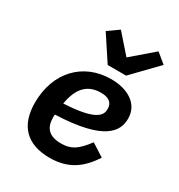

<svg xmlns="http://www.w3.org/2000/svg" viewBox="-187 -912 974 1047"><g transform="rotate(30 300.0 -388.0)"><path d="M418 -585 566 -738 505 -788 370 -672 268 -788 200 -740 302 -585ZM280 12C405 12 472 -48 527 -131L447 -182C393 -110 358 -87 295 -87C214 -87 187 -128 187 -189C187 -193 187 -199 188 -207C493 -218 545 -307 545 -387C545 -480 462 -528 359 -528C181 -528 61 -399 61 -209C61 -68 134 12 280 12ZM347 -436C400 -436 422 -413 422 -377C422 -339 402 -292 197 -282L200 -297C220 -395 271 -436 347 -436Z"/></g></svg>

Font: IBM Plex Mono SmBld
Style: Italic
Weight: 600
Italic angle: -9.5°
Monospace: yes
Designer: Mike Abbink, Paul van der Laan, Pieter van Rosmalen
Foundry: Bold Monday
Version: Version 2.004